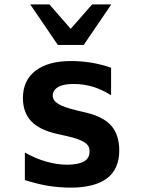

<svg xmlns="http://www.w3.org/2000/svg" viewBox="-20 -837 642 871"><path d="M242.2 -633.3H359.9L484.9 -816.9H397.9L300.8 -706.1L204.1 -816.9H117.2ZM300.8 14.2C372.1 14.2 428.7 0 465.8 -28.3C502.4 -56.2 521 -98.6 521 -154.8C521 -199.7 509.3 -238.8 484.9 -266.6C460.4 -294.4 421.4 -314 370.1 -326.2L329.1 -335.9L323.7 -337.4C251.5 -354.5 219.2 -374 219.2 -403.3C219.2 -418.5 227.5 -433.1 244.1 -442.4C261.2 -452.1 285.2 -456.1 314 -456.1C345.7 -456.1 376 -451.2 401.9 -443.4C427.7 -435.5 457.5 -421.9 483.9 -404.8V-529.8C457 -539.6 420.9 -548.3 394.5 -552.7C368.2 -557.1 333.5 -560.1 302.2 -560.1C232.9 -560.1 179.2 -545.4 141.1 -516.1C103 -486.8 84 -445.8 84 -392.1C84 -348.6 96.7 -313.5 121.6 -287.1C146.5 -260.7 186.5 -241.2 241.2 -229L280.8 -220.2C324.7 -210.4 351.6 -200.2 367.2 -188.5C382.8 -176.8 386.2 -164.6 386.2 -150.4C386.2 -131.3 379.9 -115.2 360.8 -104.5C345.2 -95.7 319.3 -89.8 284.7 -89.8C253.4 -89.8 222.2 -94.7 189.5 -104C156.7 -113.3 125.5 -126.5 92.8 -145V-20C128.4 -8.8 165 0.5 197.8 5.9C230.5 11.2 268.1 14.2 300.8 14.2Z"/></svg>

Font: Hack
Style: Bold
Weight: 700
Monospace: yes
Designer: Christopher Simpkins
Foundry: Christopher Simpkins
Version: Version 2.010